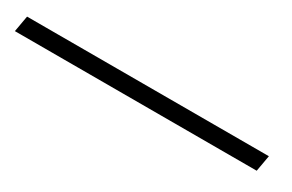

<svg xmlns="http://www.w3.org/2000/svg" viewBox="-52 -37 532 350"><g transform="rotate(30 214.0 138.0)"><path d="M-52 155 -46 121H463L457 155Z"/></g></svg>

Font: Overpass Thin
Style: Italic
Weight: 250
Italic angle: -10°
Designer: Delve Withrington, Dave Bailey, Thomas Jockin
Foundry: Delve Fonts LLC
Version: Version 4.000